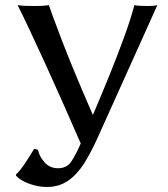

<svg xmlns="http://www.w3.org/2000/svg" viewBox="-20 -707 655 750"><path d="M128.4 -122.1Q132.3 -98.1 153.1 -74Q173.8 -49.8 206.5 -49.8Q240.7 -49.8 258.1 -75.4Q275.4 -101.1 295.4 -146.5Q260.7 -226.6 224.1 -308.8Q187.5 -391.1 153.6 -465.3Q119.6 -539.6 92.3 -597.4Q64.9 -655.3 48.8 -687Q62.5 -684.6 80.3 -684.1Q98.1 -683.6 112.3 -683.6Q126.5 -683.6 141.6 -684.1Q156.7 -684.6 170.9 -687Q178.2 -663.6 221.2 -550.8Q264.2 -438 342.8 -257.8Q375.5 -334 407.2 -412.4Q439 -490.7 464.8 -561.8Q490.7 -632.8 504.9 -687Q514.2 -684.6 531.7 -684.1Q549.3 -683.6 557.6 -683.6Q566.4 -683.6 575.7 -684.1Q585 -684.6 594.7 -687L362.3 -170.9Q336.9 -114.3 309.6 -70.3Q282.2 -26.4 246.6 -1.5Q210.9 23.4 163.1 23.4Q128.4 23.4 93 10.3Q57.6 -2.9 42.5 -21V-25.4Q59.6 -41.5 78.9 -70.8Q98.1 -100.1 113.3 -125.5Z"/></svg>

Font: Kurinto Seri
Style: Regular
Weight: 400
Designer: Kurinto was developed by Clint Goss from a range of fonts that are compatible with the SIL Open Font License Version 1.1
Foundry: Clinton F. Goss
Version: Version 2.196; July 25, 2020